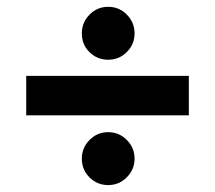

<svg xmlns="http://www.w3.org/2000/svg" viewBox="-20 -533 625 558"><path d="M217.8 -436Q217.8 -467.8 240.2 -490.5Q262.7 -513.2 294.4 -513.2Q326.2 -513.2 348.6 -490.5Q371.1 -467.8 371.1 -436Q371.1 -404.3 348.6 -381.8Q326.2 -359.4 294.4 -359.4Q262.7 -359.4 240.2 -381.3Q217.8 -403.3 217.8 -436ZM56.2 -197.8V-312.5H528.8V-197.8ZM217.8 -71.8Q217.8 -103.5 240.2 -126.2Q262.7 -148.9 294.4 -148.9Q326.2 -148.9 348.6 -126.2Q371.1 -103.5 371.1 -71.8Q371.1 -40.5 348.6 -17.8Q326.2 4.9 294.4 4.9Q262.7 4.9 240.2 -17.3Q217.8 -39.6 217.8 -71.8Z"/></svg>

Font: Vazirmatn FD ExtraBold
Style: Regular
Weight: 800
Designer: Saber Rastikerdar
Foundry: Saber Rastikerdar
Version: Version 33.003